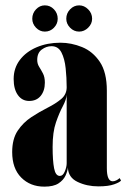

<svg xmlns="http://www.w3.org/2000/svg" viewBox="-20 -686 476 717"><path d="M145.5 11Q93 11 59.2 -23Q25.5 -57 25.5 -118Q25.5 -167 46 -197.8Q66.5 -228.5 97 -248.5Q127.5 -268.5 157.8 -283.8Q188 -299 208.5 -316.2Q229 -333.5 229 -360Q229 -395.5 225.2 -431Q221.5 -466.5 209.5 -490Q197.5 -513.5 172.5 -513.5Q153 -513.5 136 -501Q119 -488.5 119 -462Q119 -448 126.2 -436.5Q133.5 -425 140.5 -411.5Q147.5 -398 147.5 -377.5Q147.5 -347 132 -328Q116.5 -309 89 -309Q62.5 -309 46.8 -331Q31 -353 31 -391Q31 -431.5 54 -462Q77 -492.5 116.8 -509.5Q156.5 -526.5 205.5 -526.5Q246.5 -526.5 286.5 -510.2Q326.5 -494 352.8 -455Q379 -416 379 -347.5V-58Q379 -9 401 -9Q408 -9 415.5 -13Q423 -17 426.5 -21L432 -12Q428 -5.5 406.5 2.2Q385 10 347.5 10Q304.5 10 269.5 -6.8Q234.5 -23.5 233.5 -61Q232.5 -47.5 224.8 -30.5Q217 -13.5 198.5 -1.2Q180 11 145.5 11ZM203.5 -29Q215 -29 222 -45.8Q229 -62.5 229 -76.5V-332Q227.5 -313.5 214.5 -289.2Q201.5 -265 189 -229Q176.5 -193 176.5 -137.5Q176.5 -86 182 -57.5Q187.5 -29 203.5 -29ZM275.5 -568Q256 -568 241.8 -582.5Q227.5 -597 227.5 -616Q227.5 -636.5 241.8 -651.2Q256 -666 275.5 -666Q294.5 -666 309.2 -651.2Q324 -636.5 324 -616Q324 -597 309.2 -582.5Q294.5 -568 275.5 -568ZM147.5 -568Q128.5 -568 114.5 -582.5Q100.5 -597 100.5 -616Q100.5 -636.5 114.5 -651.2Q128.5 -666 147.5 -666Q167.5 -666 181.5 -651.2Q195.5 -636.5 195.5 -616Q195.5 -597 181.5 -582.5Q167.5 -568 147.5 -568Z"/></svg>

Font: Imbue 100pt Black
Style: Regular
Weight: 900
Designer: Tyler Finck
Foundry: Etcetera Type Company
Version: Version 1.102; ttfautohint (v1.8.3)